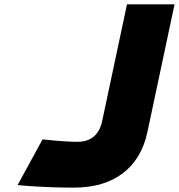

<svg xmlns="http://www.w3.org/2000/svg" viewBox="-20 -845 820 880"><path d="M448.5 -291.2C433 -218.5 388.2 -195 333.5 -195C278.8 -195 186.8 -204.9 186.8 -204.9L175.1 -206.3L60.7 3.1L79.1 4.9C79.4 5 180.8 15 319.4 15C501 15 620.5 -74.8 655.4 -239L780 -825H562Z"/></svg>

Font: Hussar Nova
Style: 96
Weight: 700
Foundry: Cannot Into Space Fonts
Version: Version 0.99